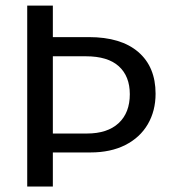

<svg xmlns="http://www.w3.org/2000/svg" viewBox="-20 -679 640 699"><path d="M546.4 -337.9Q546.4 -275.4 518.1 -226.8Q489.7 -178.2 436.3 -151.1Q382.8 -124 309.6 -124H172.4V0H79.1V-658.7H172.4V-543.9H303.7Q420.4 -543.9 483.4 -489.7Q546.4 -435.5 546.4 -337.9ZM452.6 -335.9Q452.6 -401.4 412.6 -437.7Q372.6 -474.1 292.5 -474.1H172.4V-192.9H296.4Q371.1 -192.9 411.9 -230.7Q452.6 -268.6 452.6 -335.9Z"/></svg>

Font: Courier New
Style: Regular
Weight: 400
Designer: Steve Matteson
Foundry: Ascender Corporation
Version: Version 2.00.3